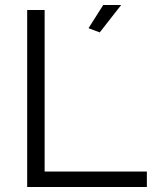

<svg xmlns="http://www.w3.org/2000/svg" viewBox="-20 -750 623 770"><path d="M380 -620 335 -637 394 -730H466ZM89 0V-710H159V-62H569V0Z"/></svg>

Font: Oxford Sans
Style: Regular
Weight: 400
Designer: Matt McInerney, Pablo Impallari, Rodrigo Fuenzalida
Foundry: Matt McInerney, Pablo Impallari, Rodrigo Fuenzalida
Version: Version 3.000g; ttfautohint (v1.5) -l 8 -r 28 -G 28 -x 14 -D